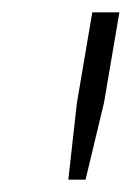

<svg xmlns="http://www.w3.org/2000/svg" viewBox="-20 -706 214 312"><path d="M91 -414 105 -539 130 -686H174L149 -539L119 -414Z"/></svg>

Font: Archivo ExtraCondensed Thin
Style: Italic
Weight: 250
Width: 2
Italic angle: -10°
Designer: Hector Gatti
Foundry: Omnibus-Type
Version: Version 2.001